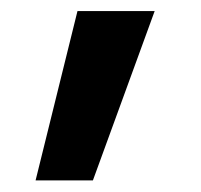

<svg xmlns="http://www.w3.org/2000/svg" viewBox="-20 -130 356 340"><path d="M43 189.5 117.2 -110.4H253.9L144.5 189.5Z"/></svg>

Font: GenEi M Gothic v2 Medium
Style: Regular
Weight: 500
Version: Version 2.0